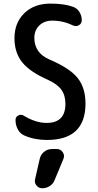

<svg xmlns="http://www.w3.org/2000/svg" viewBox="-20 -760 540 1056"><path d="M266.6 59.6H293Q312.5 59.6 324.7 76.7Q336.9 93.8 329.1 113.3L281.2 228.5Q273.4 250 254.4 262.7Q235.4 275.4 211.9 275.4Q193.4 275.4 180.7 260.3Q168 245.1 172.9 225.6L198.2 115.2Q203.1 90.8 222.2 75.2Q241.2 59.6 266.6 59.6ZM245.1 -320.3Q144.5 -364.3 102.1 -417.5Q59.6 -470.7 59.6 -549.8Q59.6 -634.8 113.8 -687.5Q168 -740.2 257.8 -740.2Q331.1 -740.2 378.9 -723.6Q403.3 -715.8 416.5 -694.8Q429.7 -673.8 429.7 -648.4Q429.7 -630.9 414.6 -621.6Q399.4 -612.3 381.8 -620.1Q327.1 -646.5 267.6 -646.5Q223.6 -646.5 196.3 -620.1Q168.9 -593.8 168.9 -551.8Q168.9 -469.7 250 -433.6Q363.3 -385.7 406.7 -331.5Q450.2 -277.3 450.2 -190.4Q450.2 9.8 238.3 9.8Q169.9 9.8 114.3 -14.6Q90.8 -24.4 78.1 -48.3Q65.4 -72.3 65.4 -98.6V-100.6Q65.4 -117.2 80.6 -125Q95.7 -132.8 110.4 -124Q175.8 -84 236.3 -84Q339.8 -84 339.8 -188.5Q339.8 -235.4 317.9 -266.1Q295.9 -296.9 245.1 -320.3Z"/></svg>

Font: Rounded Mgen+ 2m medium
Style: Regular
Weight: 500
Designer: [Source Han Sans]
Ryoko NISHIZUKA  (kana & ideographs); Paul D. Hunt (Latin, Greek & Cyrillic); Wenlong ZHANG  (bopomofo
Version: Version 1.059.20150602